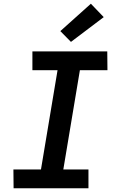

<svg xmlns="http://www.w3.org/2000/svg" viewBox="-20 -1011 640 1031"><path d="M455 0H53L52 -101H200L289 -634H154V-735H556L557 -634H409L320 -101H455ZM361 -786 304 -844 468 -991 537 -919Z"/></svg>

Font: Iosevka Extended
Style: Bold Italic
Weight: 700
Width: 7
Italic angle: -9°
Monospace: yes
Designer: Belleve Invis
Foundry: Belleve Invis
Version: Version 32.5.0; ttfautohint (v1.8.4)